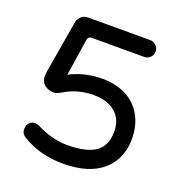

<svg xmlns="http://www.w3.org/2000/svg" viewBox="-126 -793 864 912"><g transform="rotate(20 306.5 -336.5)"><path d="M81.1 -45.9Q71.3 -52.7 66.4 -60.5Q61.5 -68.4 61.5 -82Q61.5 -100.6 72.8 -112.8Q84 -125 101.6 -125Q110.4 -125 122.1 -120.1Q201.2 -79.1 278.3 -79.1Q374 -79.1 420.9 -110.8Q467.8 -142.6 467.8 -215.8Q467.8 -276.4 427.7 -311Q387.7 -345.7 317.4 -345.7Q235.4 -345.7 168 -303.7L156.2 -297.9Q146.5 -292 132.8 -292Q104.5 -292 85.9 -308.1Q67.4 -324.2 67.4 -349.6Q67.4 -357.4 69.3 -373L113.3 -632.8Q116.2 -655.3 130.4 -668.9Q144.5 -682.6 166 -682.6H479.5Q497.1 -682.6 509.8 -669.9Q522.5 -657.2 522.5 -639.6Q522.5 -622.1 509.8 -609.9Q497.1 -597.7 479.5 -597.7H215.8Q197.3 -597.7 194.3 -580.1L166 -393.6Q241.2 -432.6 330.1 -432.6Q400.4 -432.6 454.1 -404.3Q504.9 -376 531.7 -326.2Q558.6 -276.4 558.6 -210.9Q558.6 -109.4 489.3 -49.3Q419.9 10.7 290 10.7Q170.9 10.7 81.1 -45.9Z"/></g></svg>

Font: jf-openhuninn-1.1
Style: Regular
Weight: 400
Designer: [Kosugi Maru]
      Designed by Motoya company      

      [Varela Round]
      Joe Prince(Latin component); Avraham Co
Foundry: justfont CO.,LTD.
Version: 1.1